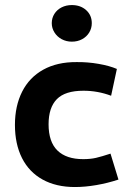

<svg xmlns="http://www.w3.org/2000/svg" viewBox="-20 -735 514 766"><path d="M39.6 -236.8Q39.6 -312.5 68.4 -369.4Q97.2 -426.3 152.6 -457Q208 -487.8 285.6 -487.3Q330.1 -487.8 373.3 -480.2Q416.5 -472.7 446.3 -460L423.3 -353Q370.1 -373 313 -373Q239.7 -373 206.8 -339.4Q173.8 -305.7 173.8 -239.3Q173.8 -168.9 209.2 -134.5Q244.6 -100.1 312 -100.1Q340.8 -100.1 363 -105.2Q385.3 -110.4 420.9 -122.1L452.6 -18.6Q409.7 -4.4 364.5 3.4Q319.3 11.2 278.8 11.2Q204.1 11.2 150.1 -18.6Q96.2 -48.3 67.9 -104.2Q39.6 -160.2 39.6 -236.8ZM186.5 -642.6Q186.5 -663.1 197 -679.7Q207.5 -696.3 225.8 -705.6Q244.1 -714.8 266.6 -714.8Q301.3 -714.8 323.7 -694.6Q346.2 -674.3 346.2 -642.6Q346.2 -622.1 335.9 -605.2Q325.7 -588.4 307.6 -578.6Q289.6 -568.8 266.6 -568.8Q244.6 -568.8 226.3 -578.6Q208 -588.4 197.3 -605.5Q186.5 -622.6 186.5 -642.6Z"/></svg>

Font: Selawik Semibold
Style: Regular
Weight: 600
Designer: Aaron Bell
Foundry: Microsoft Corporation
Version: Version 1.01